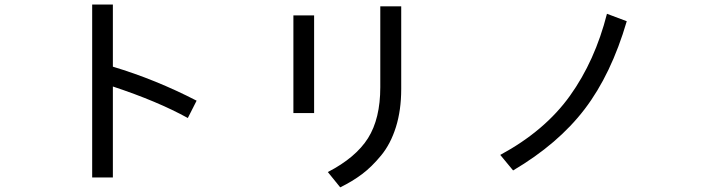

<svg xmlns="http://www.w3.org/2000/svg" viewBox="-20 -761 3040 833"><path d="M379.9 8.8V-741.2H469.7V-471.7Q655.3 -416 833 -324.2L794.9 -249Q664.1 -321.3 469.7 -385.7V8.8Z M1252.9 -270.5V-694.3H1342.8V-270.5ZM1402.3 -14.6Q1523.4 -77.1 1576.7 -161.6Q1629.9 -246.1 1629.9 -382.8V-733.4H1720.7V-375Q1720.7 -283.2 1697.8 -210Q1674.8 -136.7 1633.8 -86.9Q1592.8 -37.1 1551.3 -5.9Q1509.8 25.4 1456.1 51.8Z M2150.4 -88.9Q2343.8 -193.4 2452.6 -345.2Q2561.5 -497.1 2613.3 -701.2L2699.2 -668.9Q2631.8 -438.5 2516.6 -287.6Q2401.4 -136.7 2206.1 -21.5Z"/></svg>

Font: Gothic A1 Medium
Style: Regular
Weight: 500
Designer: HanYang I&C Co.,Ltd.
Foundry: HanYang I&C Co.,Ltd.
Version: Version 2.50